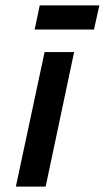

<svg xmlns="http://www.w3.org/2000/svg" viewBox="-20 -695 390 715"><path d="M350 -675H128L109 -585H330ZM39 0H150L256 -501H146Z"/></svg>

Font: Advent Pro
Style: Bold Italic
Weight: 700
Italic angle: -12°
Designer: VivaRado, Andreas Kalpakidis
Foundry: VivaRado, Andreas Kalpakidis
Version: Version 3.000